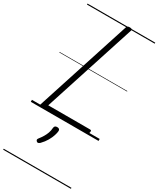

<svg xmlns="http://www.w3.org/2000/svg" viewBox="-353 -1099 1391 1684"><g transform="rotate(30 343.0 -257.5)"><path d="M106 0Q77 0 85 -23L395 -981Q398 -991 404.5 -995.5Q411 -1000 426 -1000Q440 -1000 446.5 -995.5Q453 -991 449 -980L148 -50H571Q582 -50 584 -44Q586 -38 583 -25Q579 -12 572.5 -6Q566 0 557 0ZM221 276Q213 269 212 262Q211 255 218 246Q237 222 250.5 199.5Q264 177 272.5 153Q281 129 283 99Q285 86 292.5 81Q300 76 312 76Q326 76 333 82.5Q340 89 339 101Q338 119 329 147Q320 175 302 206.5Q284 238 254 269Q246 276 237.5 279.5Q229 283 221 276ZM0 475H686V485H0ZM0 -20H686V0H0ZM0 -505H686V-500H0ZM0 -995H686V-985H0Z"/></g></svg>

Font: Playwrite CZ Guides
Style: Regular
Weight: 400
Designer: Veronika Burian, José Scaglione
Foundry: TypeTogether
Version: Version 1.003